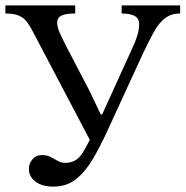

<svg xmlns="http://www.w3.org/2000/svg" viewBox="-25 -677 688 712"><path d="M173 15Q130 15 106 -4Q82 -23 82 -51Q82 -71 95.5 -86.5Q109 -102 130 -102Q149 -102 162.5 -95Q176 -88 189 -80.5Q202 -73 217 -73Q234 -73 250.5 -80.5Q267 -88 282 -111Q291 -126 295 -133.5Q299 -141 304 -151Q309 -161 319 -181L332 -253H354L466 -499Q477 -522 484 -544.5Q491 -567 491 -587Q491 -609 474 -618Q457 -627 426 -627V-657H643V-627Q610 -627 587 -609.5Q564 -592 545 -557.5Q526 -523 502 -472L372 -189Q347 -135 320 -88.5Q293 -42 258 -13.5Q223 15 173 15ZM355 -239 315 -145 102 -550Q89 -576 77 -593Q65 -610 46.5 -618.5Q28 -627 -5 -627V-657H254V-627Q218 -627 202.5 -619Q187 -611 187 -594Q187 -577 195.5 -557.5Q204 -538 225 -497L307 -340Z"/></svg>

Font: STIX Two Text
Style: Regular
Weight: 400
Designer: Ross Mills, John Hudson & Paul Hanslow, Tiro Typeworks Ltd; with prior portions MicroPress Inc., and Coen Hoffman.
Foundry: Tiro Typeworks Ltd
Version: Version 2.13 b171